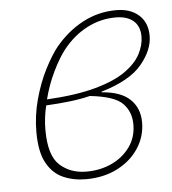

<svg xmlns="http://www.w3.org/2000/svg" viewBox="-43 -533 525 586"><g transform="rotate(-5 219.5 -240.0)"><path d="M169 -388Q150 -364 130.5 -324Q111 -284 100 -240Q190 -245 249.5 -261.5Q309 -278 342.5 -302Q376 -326 390 -353Q404 -380 404 -406Q404 -438 384.5 -454.5Q365 -471 330 -471Q284 -471 242.5 -449.5Q201 -428 169 -388ZM197 13Q159 13 127.5 -1Q96 -15 77.5 -49Q59 -83 59 -143Q59 -194 72.5 -243.5Q86 -293 106.5 -333Q127 -373 146 -397Q183 -442 231 -467.5Q279 -493 334 -493Q377 -493 403 -470Q429 -447 429 -406Q429 -363 392.5 -319Q356 -275 268 -249V-247Q326 -243 354.5 -216Q383 -189 383 -145Q383 -102 359.5 -66Q336 -30 294 -8.5Q252 13 197 13ZM87 -148Q87 -69 119.5 -39.5Q152 -10 201 -10Q244 -10 279 -26.5Q314 -43 335 -72.5Q356 -102 356 -141Q356 -180 331 -205.5Q306 -231 231 -239Q203 -232 169 -228Q135 -224 96 -222Q87 -185 87 -148Z"/></g></svg>

Font: Source Serif 4 SmText ExtraLight
Style: Italic
Weight: 200
Italic angle: -12°
Designer: Frank Grießhammer
Foundry: Adobe
Version: Version 4.005;hotconv 1.1.0;makeotfexe 2.6.0